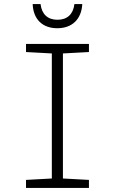

<svg xmlns="http://www.w3.org/2000/svg" viewBox="-20 -932 570 952"><path d="M264 -792C338 -792 384 -837 388 -912H349C343 -861 313 -834 265 -834C217 -834 187 -861 181 -912H142C145 -835 192 -792 264 -792ZM109 0H421V-40L292 -47V-667L421 -674V-714H109V-674L237 -667V-47L109 -40Z"/></svg>

Font: Noto Sans Mono Condensed Light
Style: Regular
Weight: 300
Width: 3
Designer: Monotype Design Team
Foundry: Monotype Imaging Inc.
Version: Version 2.014